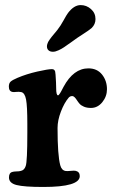

<svg xmlns="http://www.w3.org/2000/svg" viewBox="-20 -723 448 751"><path d="M267.1 -564Q240.2 -544.9 231 -538.6Q221.7 -532.2 209.2 -526.4Q196.8 -520.5 187 -520.5Q176.3 -520.5 169.9 -526.1Q163.6 -531.7 163.6 -541.5Q163.6 -545.9 165 -550.5Q166.5 -555.2 168.2 -558.8Q169.9 -562.5 174.6 -568.8Q179.2 -575.2 182.1 -578.9Q185.1 -582.5 192.6 -591.6Q200.2 -600.6 204.1 -605.5Q216.8 -621.6 228.5 -643.1Q240.2 -664.6 246.1 -672.4Q269.5 -703.1 295.4 -703.1Q318.4 -703.1 335.9 -687.5Q353.5 -671.9 353.5 -648.4Q353.5 -627.9 338.4 -613.3Q328.1 -604.5 304 -589.1Q279.8 -573.7 267.1 -564ZM86.9 -203.1V-239.3Q86.9 -307.1 82 -333.5Q77.1 -359.9 63 -362.8Q53.7 -364.7 43.5 -363.5Q33.2 -362.3 29.3 -363.3Q14.6 -365.7 14.6 -384.3Q14.6 -397.5 21.7 -403.8Q28.8 -410.2 48.3 -418.5Q84 -433.6 125.7 -443.1Q167.5 -452.6 183.1 -452.6Q189 -452.6 191.9 -449.7Q194.8 -446.8 195.8 -442.9Q196.8 -439 197.3 -430.7Q199.7 -397.5 199.7 -378.4Q199.7 -350.1 207 -350.1Q208.5 -350.1 210.4 -352.3Q212.4 -354.5 215.1 -358.6Q217.8 -362.8 219.5 -366.2Q221.2 -369.6 224.4 -375.5Q227.5 -381.3 228.5 -383.3Q267.6 -455.6 325.7 -455.6Q359.9 -455.6 379.2 -431.4Q398.4 -407.2 398.4 -374Q398.4 -345.7 380.1 -323.2Q361.8 -300.8 335.9 -300.8Q319.8 -300.8 308.3 -305.7Q296.9 -310.5 291 -317.4Q285.2 -324.2 281 -330.8Q276.9 -337.4 272.2 -342.3Q267.6 -347.2 262.2 -347.2Q253.9 -347.2 248.5 -340.8Q231.4 -320.8 218.3 -286.6Q205.1 -252.4 205.1 -222.2Q205.1 -115.2 215.8 -76.2Q221.2 -56.6 236.8 -54.2Q242.7 -53.2 256.8 -54.7Q271 -56.2 276.4 -54.7Q292 -50.8 292 -34.2Q292 8.3 149.4 8.3Q74.2 8.3 44.7 0.7Q15.1 -6.8 15.1 -28.8Q15.1 -46.9 27.8 -50.3Q33.2 -52.2 44.4 -52.5Q55.7 -52.7 60.1 -54.2Q75.2 -56.6 80.6 -73.7Q86.9 -90.8 86.9 -203.1Z"/></svg>

Font: Cooper* SemiBold
Style: Regular
Weight: 600
Designer: Owen Earl
Foundry: indestructible type*
Version: Version 0.001